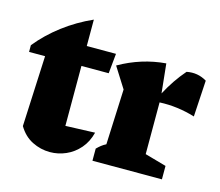

<svg xmlns="http://www.w3.org/2000/svg" viewBox="-94 -728 984 857"><g transform="rotate(15 397.5 -299.0)"><path d="M239 -610V-488H374L365 -396H239V-119L375 -124Q364 -80 337.5 -49.5Q311 -19 275.5 -3.5Q240 12 202 12Q159 12 120 -7.5Q81 -27 56 -69L71 -396H-3V-427Q43 -484 105 -531Q167 -578 239 -610Z M396 0V-56Q406 -66 415.5 -73.5Q425 -81 437 -87L448 -343L388 -438Q490 -496 602 -505L616 -370Q652 -438 699 -492Q749 -502 792 -476L782 -308Q700 -333 618 -329V-90L717 -62V0Z"/></g></svg>

Font: Piazzolla ExtraBold
Style: Regular
Weight: 800
Designer: Juan Pablo del Peral
Foundry: Huerta Tipografica
Version: Version 1.330